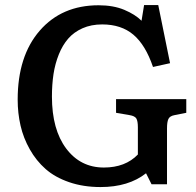

<svg xmlns="http://www.w3.org/2000/svg" viewBox="-20 -735 785 769"><path d="M382.8 14.2Q313.5 14.2 256.8 -5.4Q200.2 -24.9 162.6 -58.1Q125 -91.3 99.4 -136.7Q73.7 -182.1 62.3 -231.9Q50.8 -281.7 50.8 -335.9Q50.8 -510.7 139.2 -612.3Q227.5 -713.9 375 -713.9Q434.1 -713.9 477.8 -695.6Q521.5 -677.2 546.9 -651.9L557.1 -714.8H613.8L661.1 -481.9L592.8 -466.8Q563 -554.7 514.4 -595.9Q465.8 -637.2 389.2 -637.2Q345.2 -637.2 310.5 -621.8Q275.9 -606.4 253.2 -580.3Q230.5 -554.2 215.6 -517.1Q200.7 -480 194.3 -438.2Q188 -396.5 188 -348.1Q188 -216.3 245.1 -140.1Q302.2 -64 396 -64Q481.9 -64 532.2 -116.2V-225.1Q532.2 -250 526.1 -260.3Q520 -270.5 499 -273.9L444.8 -283.2V-337.9H726.1V-283.2L679.2 -273.9Q660.2 -270.5 654.5 -258.5Q648.9 -246.6 648.9 -221.2V2.9H586.9L564.9 -41Q494.6 14.2 382.8 14.2Z"/></svg>

Font: Literata Book SemiBold
Style: Regular
Weight: 600
Designer: Latin by Veronika Burian and Jose Scaglione. Greek by Irene Vlachou. Cyrillic by Vera Evstafieva
Foundry: TypeTogether
Version: Version 2.003;PS 002.003;hotconv 1.0.88;makeotf.lib2.5.64775